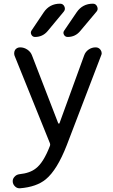

<svg xmlns="http://www.w3.org/2000/svg" viewBox="-20 -800 602 1026"><path d="M234.4 -633.8Q208 -602.5 167 -602.5Q154.3 -602.5 147.9 -614.3Q141.6 -626 148.4 -636.7L213.9 -734.4Q245.1 -780.3 300.8 -780.3Q317.4 -780.3 324.2 -765.1Q331.1 -750 320.3 -737.3ZM409.2 -634.8Q382.8 -602.5 341.8 -602.5Q328.1 -602.5 321.8 -614.3Q315.4 -626 323.2 -636.7L389.6 -734.4Q420.9 -780.3 476.6 -780.3Q492.2 -780.3 499 -765.1Q505.9 -750 496.1 -738.3ZM291 -141.6Q292 -139.6 294.9 -139.6Q297.9 -139.6 297.9 -141.6L429.7 -503.9Q436.5 -523.4 453.6 -535.2Q470.7 -546.9 491.2 -546.9Q507.8 -546.9 517.6 -533.2Q523.4 -524.4 523.4 -515.6Q523.4 -509.8 520.5 -503.9L336.9 -24.4Q285.2 108.4 224.6 158.2Q174.8 199.2 86.9 206.1Q85 206.1 84 206.1Q70.3 206.1 60.5 196.3Q47.9 184.6 47.9 168Q47.9 154.3 58.6 143.6Q68.4 132.8 84 130.9Q140.6 125 171.9 99.6Q211.9 69.3 246.1 -18.6Q250 -27.3 246.1 -36.1L57.6 -502.9Q55.7 -509.8 55.7 -515.6Q55.7 -524.4 60.5 -533.2Q70.3 -546.9 87.9 -546.9Q108.4 -546.9 126.5 -534.7Q144.5 -522.5 151.4 -502.9Z"/></svg>

Font: Gen Jyuu GothicX Regular
Style: Regular
Weight: 400
Designer: [Source Han Sans]
Ryoko NISHIZUKA  (kana & ideographs); Paul D. Hunt (Latin, Greek & Cyrillic); Wenlong ZHANG  (bopomofo
Version: Version 1.002.20150607